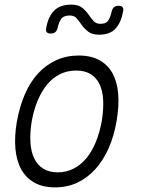

<svg xmlns="http://www.w3.org/2000/svg" viewBox="-20 -800 640 830"><path d="M218 10Q165 10 128.5 -10.5Q92 -31 71.5 -68.5Q51 -106 46.5 -158.5Q42 -211 53 -275Q65 -340 87.5 -392.5Q110 -445 144 -482Q178 -519 222.5 -539.5Q267 -560 320 -560Q374 -560 410.5 -539.5Q447 -519 467 -482Q487 -445 491 -393Q495 -341 484 -277Q473 -212 449.5 -159Q426 -106 392 -68.5Q358 -31 314.5 -10.5Q271 10 218 10ZM230 -55Q266 -55 297 -70.5Q328 -86 352.5 -115Q377 -144 394 -185.5Q411 -227 420 -277Q428 -327 426 -367Q424 -407 410.5 -435.5Q397 -464 372 -479.5Q347 -495 309 -495Q271 -495 239.5 -479.5Q208 -464 184 -435Q160 -406 143 -365.5Q126 -325 117 -275Q109 -225 111.5 -184.5Q114 -144 128 -115Q142 -86 167.5 -70.5Q193 -55 230 -55ZM229 -679Q226 -667 219 -661Q212 -655 199 -655Q187 -655 182 -661Q177 -667 180 -680Q188 -727 213.5 -753.5Q239 -780 288 -780Q318 -780 334.5 -767Q351 -754 362 -738Q373 -722 384 -709.5Q395 -697 414 -697Q440 -697 449.5 -714Q459 -731 463 -751Q466 -763 473 -769Q480 -775 492 -775Q505 -775 510 -769Q515 -763 512 -750Q504 -704 480 -677Q456 -650 408 -650Q378 -650 361.5 -663Q345 -676 333.5 -692Q322 -708 311.5 -720.5Q301 -733 281 -733Q254 -733 243.5 -716.5Q233 -700 229 -679Z"/></svg>

Font: Maple Mono NL ExtraLight
Style: Italic
Weight: 275
Italic angle: -10°
Monospace: yes
Designer: subframe7536
Version: Version 7.000